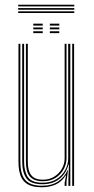

<svg xmlns="http://www.w3.org/2000/svg" viewBox="-20 -785 395 811"><path d="M156.8 6Q133.8 6 117 1.4Q100.2 -3.2 88.9 -12.1Q77.5 -21 70.8 -34.1Q64 -47.2 61 -64.4Q58 -81.5 58 -102.5V-600H66V-102.5Q66 -78 70.4 -59Q74.8 -40 85.1 -27Q95.5 -14 113.2 -7.2Q131 -0.5 157.8 -0.5Q199 -0.5 225.9 -18.9Q252.8 -37.2 265.2 -66.2H267.2L261 -19.5V0H253V-12.8L259 -43.5H257Q240.8 -17 214.8 -5.5Q188.8 6 156.8 6ZM285 0V-600H293V0ZM161.2 -19.5Q140.5 -19.5 126.6 -25.1Q112.8 -30.8 104.6 -41.4Q96.5 -52 93 -67.5Q89.5 -83 89.5 -102.5V-600H97.5V-102.5Q97.5 -78.5 103.2 -61.4Q109 -44.2 122.9 -35.1Q136.8 -26 161.5 -26Q188.8 -26 209.2 -38.9Q229.8 -51.8 241.4 -72.2Q253 -92.8 253 -115.5V-600H261V-115.5Q261 -93 249.4 -70.9Q237.8 -48.8 215.5 -34.1Q193.2 -19.5 161.2 -19.5ZM159.2 -6.8Q109.5 -6.8 91.6 -31.8Q73.8 -56.8 73.8 -102.5V-600H81.8V-102.5Q81.8 -61.8 97.5 -37.5Q113.2 -13.2 160 -13.2Q194.8 -13.2 218.8 -28.4Q242.8 -43.5 255.4 -67Q268 -90.5 268 -115.5V-600H277V0H269V-28.5L271 -89.8H269Q260.2 -53.5 232 -30.1Q203.8 -6.8 159.2 -6.8ZM190.5 -677V-685H230.5V-677ZM120.5 -645V-653H160.5V-645ZM120.5 -661V-669H160.5V-661ZM120.5 -677V-685H160.5V-677ZM190.5 -645V-653H230.5V-645ZM190.5 -661V-669H230.5V-661ZM56.8 -758V-765H293.8V-758ZM56.8 -730V-737H293.8V-730ZM56.8 -744V-751H293.8V-744Z"/></svg>

Font: Big Shoulders Inline Text SC Thin
Style: Regular
Weight: 100
Designer: Patric King
Foundry: XO Type Co
Version: Version 2.002